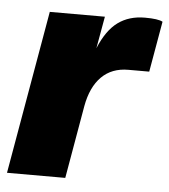

<svg xmlns="http://www.w3.org/2000/svg" viewBox="-49 -564 533 604"><g transform="rotate(5 218.0 -262.0)"><path d="M179 0H-5L85 -516H259L241 -415Q265 -473 300 -498.5Q335 -524 385 -524Q427 -524 441 -516L413 -356H347Q295 -356 262.5 -323.5Q230 -291 219 -230Z"/></g></svg>

Font: Creato Display Black
Style: Italic
Weight: 900
Italic angle: -10°
Version: Version 1.000